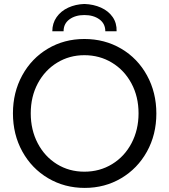

<svg xmlns="http://www.w3.org/2000/svg" viewBox="-20 -920 836 948"><path d="M43.9 -360.4Q43.9 -463.9 89.8 -547.9Q135.7 -631.8 216.3 -679.7Q296.9 -727.5 396.5 -727.5Q497.1 -727.5 578.4 -679.7Q659.7 -631.8 705.8 -547.6Q752 -463.4 752 -359.4Q752 -255.4 705.6 -171.6Q659.2 -87.9 578.4 -40Q497.6 7.8 398.4 7.8Q298.8 7.8 217.8 -40Q136.7 -87.9 90.3 -171.9Q43.9 -255.9 43.9 -360.4ZM664.1 -360.4Q664.1 -442.9 628.9 -508.3Q593.8 -573.7 532.7 -610.6Q471.7 -647.5 396.5 -647.5Q322.8 -647.5 262.2 -610.6Q201.7 -573.7 166.7 -508.3Q131.8 -442.9 131.8 -360.4Q131.8 -278.3 166.3 -212.6Q200.7 -147 261 -109.6Q321.3 -72.3 396.5 -72.3Q472.7 -72.3 533.9 -109.9Q595.2 -147.5 629.6 -213.4Q664.1 -279.3 664.1 -360.4ZM555.7 -765.6H500Q500 -803.2 470.7 -824.5Q441.4 -845.7 396.5 -845.7Q352.1 -845.7 323 -824.5Q293.9 -803.2 293.9 -765.6H238.3Q238.3 -805.2 259.5 -835.4Q280.8 -865.7 316.9 -882.3Q353 -898.9 396.5 -900.4Q441.9 -898.9 478.8 -882.3Q515.6 -865.7 536.4 -835.7Q557.1 -805.7 555.7 -765.6Z"/></svg>

Font: Reddit Sans Fudge
Style: Regular
Weight: 400
Designer: Stephen Hutchings
Foundry: Reddit
Version: Version 1.011